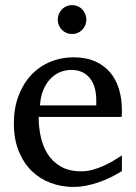

<svg xmlns="http://www.w3.org/2000/svg" viewBox="-20 -718 530 750"><path d="M456.1 -49.8Q435.1 -36.6 412.4 -25.4Q389.6 -14.2 365.5 -5.9Q341.3 2.4 316.4 7.3Q291.5 12.2 266.1 12.2Q220.7 12.2 178.7 -3.2Q136.7 -18.6 104.7 -49.3Q72.8 -80.1 53.5 -126.7Q34.2 -173.3 34.2 -235.8Q34.2 -294.4 51.8 -342Q69.3 -389.6 100.6 -423.6Q131.8 -457.5 174.8 -475.8Q217.8 -494.1 269 -494.1Q315.4 -494.1 350.6 -478.8Q385.7 -463.4 409.2 -436.3Q432.6 -409.2 444.3 -371.3Q456.1 -333.5 456.1 -289.1V-275.9Q456.1 -268.1 455.1 -261.2H130.9Q130.9 -223.1 138.9 -185.1Q147 -147 166 -116.7Q185.1 -86.4 217.3 -67.6Q249.5 -48.8 297.9 -48.8Q319.3 -48.8 340.3 -54.4Q361.3 -60.1 381.6 -68.8Q401.9 -77.6 420.4 -88.6Q439 -99.6 456.1 -110.8ZM356 -328.1Q356 -353 350.1 -374.3Q344.2 -395.5 332.3 -411.1Q320.3 -426.8 302 -435.8Q283.7 -444.8 258.8 -444.8Q233.9 -444.8 212.4 -435.3Q190.9 -425.8 174.6 -407.7Q158.2 -389.6 148.2 -364Q138.2 -338.4 136.2 -306.2H356ZM317.4 -641.1Q317.4 -629.4 313 -619.1Q308.6 -608.9 301 -601.3Q293.5 -593.8 283.4 -589.4Q273.4 -585 261.7 -585Q250 -585 239.7 -589.4Q229.5 -593.8 221.9 -601.3Q214.4 -608.9 210 -619.1Q205.6 -629.4 205.6 -641.1Q205.6 -652.8 210 -663.3Q214.4 -673.8 221.9 -681.6Q229.5 -689.5 239.7 -693.8Q250 -698.2 261.7 -698.2Q273.4 -698.2 283.4 -693.8Q293.5 -689.5 301 -681.6Q308.6 -673.8 313 -663.3Q317.4 -652.8 317.4 -641.1Z"/></svg>

Font: Charis SIL
Style: Regular
Weight: 400
Foundry: SIL International
Version: Version 4.112